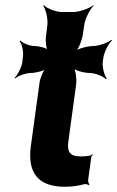

<svg xmlns="http://www.w3.org/2000/svg" viewBox="-20 -704 448 734"><path d="M228 10C257 10 280 6 303 0C308 -1 316 1 319 4L322 1C319 -2 316 -11 317 -16L329 -104C329 -107 333 -110 335 -112L333 -115C331 -113 327 -109 324 -109C313 -107 301 -106 288 -106C249 -106 236 -122 241 -161L271 -380C274 -401 269 -438 260 -449L256 -446C265 -435 301 -425 322 -425C343 -425 376 -412 385 -401L388 -404C379 -415 370 -449 373 -470L375 -483C378 -504 395 -538 408 -549L406 -552C393 -541 357 -528 336 -528C315 -528 277 -518 264 -507L267 -504C280 -515 294 -552 297 -573L302 -608C305 -632 324 -669 338 -682L337 -684C322 -672 283 -658 259 -658H218C194 -658 159 -672 148 -684L145 -682C155 -669 164 -632 161 -608L156 -567C153 -548 156 -517 165 -507L169 -510C160 -520 130 -528 112 -528C93 -528 67 -539 58 -549L55 -546C64 -536 70 -508 68 -490L65 -464C62 -445 47 -417 36 -407L38 -404C49 -414 79 -425 98 -425C116 -425 149 -433 160 -443L157 -446C146 -436 133 -405 131 -387L98 -146C84 -43 126 10 228 10Z"/></svg>

Font: Asimov
Style: EdgeWideIt
Weight: 500
Designer: Google
Version: Version 2.000980: 2014